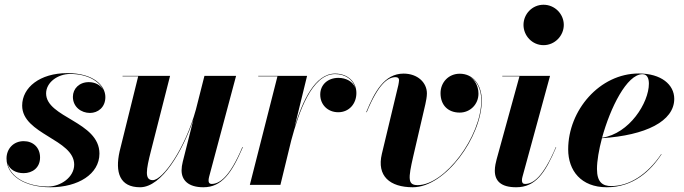

<svg xmlns="http://www.w3.org/2000/svg" viewBox="-20 -780 2887 810"><path d="M399.5 -132C399.5 -267.5 174.5 -283.5 174.5 -386C174.5 -432 223 -468 276.5 -468C347.5 -468 396.5 -439 414.5 -402.5C403 -422 381 -433.5 354.5 -433.5C314.5 -433.5 287.5 -406 287.5 -371.5C287.5 -329 322.5 -303.5 359.5 -303.5C393 -303.5 424.5 -327 424.5 -370.5C424.5 -417.5 377 -471.5 264 -471.5C148.5 -471.5 73.5 -411 73.5 -334.5C73.5 -213.5 293 -192.5 293 -85.5C293 -32 235.5 7 182.5 7C101.5 7 25 -27.5 11.5 -91.5C20.5 -64 47.5 -49.5 79.5 -49.5C117 -49.5 149 -72.5 149 -115.5C149 -157.5 120 -184.5 80 -184.5C36 -184.5 7.5 -151.5 7.5 -111.5C7.5 -37 86.5 10 193 10C309.5 10 399.5 -45.5 399.5 -132Z M697.5 -460H497V-458H563L484.5 -141C465 -53.5 484.5 10 571 10C663 10 751.5 -145 796 -276L751 -97.5C748 -86.5 746 -72 746 -61.5C746 -20.5 773.5 10 838 10C915 10 957.5 -49 1004.5 -159L1002.5 -159.5C948.5 -31.5 905.5 -4 872.5 -4C864 -4 860 -9.5 860 -17C860 -21.5 860 -27 862 -33.5L976 -460H842.5L806.5 -318C762 -155.5 667 -20 624.5 -20C589 -20 596.5 -63.5 616.5 -142Z M1150.5 -458 1034 0H1163L1208.5 -187C1240 -305 1295 -467.5 1393.5 -467.5C1437.5 -467.5 1469.5 -444 1479 -409C1469 -436 1440 -451.5 1407.5 -451.5C1363.5 -451.5 1331 -423 1331 -381C1331 -338 1363 -306.5 1407 -306.5C1452.5 -306.5 1483.5 -342 1483.5 -387.5C1483.5 -435.5 1446.5 -469.5 1393.5 -469.5C1309 -469.5 1256 -353.5 1223 -245L1275.5 -460H1069.5V-458Z M1723.5 -121 1774.5 -340.5C1777.5 -354.5 1781 -371.5 1781 -386C1781 -431.5 1742 -469.5 1682.5 -469.5C1601.5 -469.5 1560 -392 1525 -307L1527 -306.5C1577 -427.5 1617 -454.5 1649 -454.5C1658.5 -454.5 1663.5 -450 1663.5 -441.5C1663.5 -436.5 1661.5 -427 1660.5 -421L1591 -131C1568.5 -37 1625 10 1721.5 10C1859.5 10 2012.5 -204 2012.5 -356.5C2012.5 -420 1977.5 -469 1919.5 -469C1872.5 -469 1838.5 -432.5 1838.5 -387C1838.5 -337 1869.5 -305 1919.5 -305C1963.5 -305 1998.5 -340 1998.5 -384.5C1998.5 -417 1983.5 -444 1959.5 -458C1992 -441 2010.5 -402.5 2010.5 -356.5C2010.5 -204 1856.5 1 1742 1C1700 1 1701.5 -25.5 1723.5 -121Z M2188.5 -675C2188.5 -629.5 2225 -589.5 2273 -589.5C2321 -589.5 2358.5 -629.5 2358.5 -675C2358.5 -720.5 2321 -760 2273 -760C2225 -760 2188.5 -720.5 2188.5 -675ZM2326.5 -159 2325 -159.5C2270.5 -31.5 2228.5 -4 2195 -4C2185.5 -4 2182 -10 2182 -18C2182 -22.5 2182 -27.5 2184 -33.5L2300.5 -460H2099V-458H2171.5L2075 -107.5C2072 -96.5 2067.5 -77.5 2067.5 -60C2067.5 -17 2093 10 2157.5 10C2239 10 2279.5 -49 2326.5 -159Z M2498.5 -67C2498.5 -101.5 2506.5 -148 2519.5 -197C2703 -209 2824.5 -268 2824.5 -363C2824.5 -423 2769.5 -470 2675 -470C2509.5 -470 2377 -314.5 2377 -150C2377 -60 2431.5 10 2540 10C2651.5 10 2724.5 -58.5 2771 -129.5L2769.5 -130C2712 -44.5 2635.5 5 2559 5C2522.5 5 2498.5 -11 2498.5 -67ZM2690.5 -467C2711.5 -467 2717.5 -447.5 2717.5 -427C2717.5 -346.5 2635 -216 2520 -199C2554.5 -325 2624.5 -467 2690.5 -467Z"/></svg>

Font: Bodoni* 96pt
Style: Bold Italic
Weight: 700
Italic angle: -13°
Version: Version 2.3